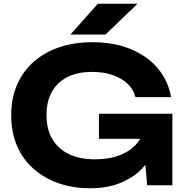

<svg xmlns="http://www.w3.org/2000/svg" viewBox="-20 -992 1000 1028"><path d="M837 -325Q835 -257 810 -195.5Q785 -134 738 -86.5Q691 -39 622 -11.5Q553 16 461 16Q373 16 296.5 -10Q220 -36 162 -86Q104 -136 72 -209Q40 -282 40 -375Q40 -468 72.5 -541Q105 -614 163.5 -664Q222 -714 300.5 -740Q379 -766 472 -766Q593 -766 682.5 -728Q772 -690 826.5 -624Q881 -558 896 -472H705Q695 -514 663 -544Q631 -574 582.5 -590.5Q534 -607 472 -607Q397 -607 343 -580.5Q289 -554 259 -502.5Q229 -451 229 -375Q229 -299 261 -246Q293 -193 351 -166Q409 -139 488 -139Q565 -139 623.5 -162Q682 -185 716.5 -228Q751 -271 756 -331ZM510 -249V-383H903V0H768L742 -300L780 -249ZM504 -972H716L545 -807H357Z"/></svg>

Font: Unbounded SemiBold
Style: Regular
Weight: 600
Designer: Luke Prowse, Jean-Baptiste Morizot, Fátima Lázaro, Florian Runge
Foundry: NaN
Version: Version 1.700